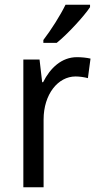

<svg xmlns="http://www.w3.org/2000/svg" viewBox="-20 -786 413 806"><path d="M358 -756V-766H255C233 -721 195 -661 162 -618V-606H218C263 -642 333 -718 358 -756ZM303 -546C239 -546 191 -501 161 -441H157L146 -536H78V0H163V-284C163 -391 224 -465 297 -465C314 -465 334 -462 349 -458L360 -540C343 -544 322 -546 303 -546Z"/></svg>

Font: Noto Sans Bengali UI SemiCondensed
Style: Regular
Weight: 400
Width: 4
Designer: Jelle Bosma - Monotype Design Team
Foundry: Monotype Imaging Inc.
Version: Version 2.003